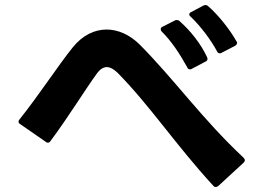

<svg xmlns="http://www.w3.org/2000/svg" viewBox="-20 -792 1040 767"><path d="M746 -517 801 -546C806 -548 809 -552 809 -557C809 -559 808 -562 807 -564C782 -618 741 -669 697 -708C694 -711 690 -712 686 -712C684 -712 681 -712 678 -710L629 -685C624 -683 622 -679 622 -676C622 -673 623 -669 626 -666C664 -629 699 -576 728 -523C730 -517 734 -515 739 -515C741 -515 744 -515 746 -517ZM54 -306C54 -302 56 -299 61 -296L162 -226C165 -223 168 -222 171 -222C175 -222 179 -224 182 -229C257 -330 320 -434 369 -501C381 -516 393 -524 407 -524C420 -524 434 -516 449 -502C580 -369 682 -213 832 -50C835 -46 838 -45 842 -45C845 -45 848 -46 852 -49L953 -142C956 -145 958 -148 958 -152C958 -155 956 -159 953 -162C787 -317 675 -477 536 -616C498 -653 452 -674 406 -674C358 -674 310 -652 270 -602C215 -534 134 -410 58 -315C55 -312 54 -309 54 -306ZM736 -735C736 -731 738 -728 742 -725C783 -686 824 -630 847 -587C849 -582 853 -579 858 -579C860 -579 863 -580 865 -581L919 -609C924 -612 927 -616 927 -621C927 -623 926 -626 924 -628C897 -676 851 -733 812 -767C809 -770 805 -772 802 -772C799 -772 796 -771 793 -770L744 -744C739 -742 736 -738 736 -735Z"/></svg>

Font: LINE Seed JP_OTF Bold
Style: Regular
Weight: 700
Designer: LINE & Fontrix & Fontworks
Version: Version 1.009